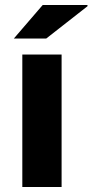

<svg xmlns="http://www.w3.org/2000/svg" viewBox="-20 -744 368 764"><path d="M35.2 -590.8 149.9 -724.1H328.1V-719.2L164.1 -590.8ZM68.8 0V-526.9H225.1V0Z"/></svg>

Font: Archivo Expanded
Style: Bold
Weight: 700
Width: 7
Designer: Hector Gatti
Foundry: Omnibus-Type
Version: Version 2.001